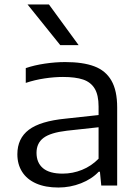

<svg xmlns="http://www.w3.org/2000/svg" viewBox="-20 -828 623 857"><path d="M503 -348.5V0H432L426 -61.5H420.5Q390 -29 341.8 -10Q293.5 9 240.5 9Q182.5 9 141.2 -9.2Q100 -27.5 78.8 -61Q57.5 -94.5 57.5 -139.5Q57.5 -210 108.8 -248.8Q160 -287.5 273 -298.5L420 -314.5V-352.5Q420 -404 402.5 -432.8Q385 -461.5 350.8 -473Q316.5 -484.5 261 -484.5Q222.5 -484.5 179 -478Q135.5 -471.5 95 -458V-524Q133 -537 180 -544Q227 -551 271 -551Q350 -551 400.8 -532Q451.5 -513 477.2 -468.5Q503 -424 503 -348.5ZM420 -119.5V-260L278 -244.5Q205.5 -236 174.2 -212.5Q143 -189 143 -146Q143 -101.5 172 -77.2Q201 -53 259.5 -53Q304.5 -53 346 -69.8Q387.5 -86.5 420 -119.5ZM249 -626.5 103 -808H198.5L331 -626.5Z"/></svg>

Font: Encode Sans Expanded
Style: Regular
Weight: 400
Width: 7
Designer: Multiple Designers
Foundry: Impallari Type
Version: Version 2.000